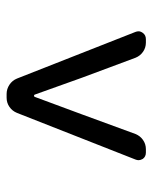

<svg xmlns="http://www.w3.org/2000/svg" viewBox="41 -830 472 595"><g transform="rotate(-90 277.5 -533.0)"><path d="M101.6 -317.4Q88.9 -317.4 82 -327.1Q78.1 -334 78.1 -339.8Q78.1 -344.7 80.1 -349.6L224.6 -716.8Q230.5 -731.4 243.2 -740.2Q255.9 -749 271.5 -749H283.2Q298.8 -749 312 -740.2Q325.2 -731.4 331.1 -716.8L475.6 -349.6Q477.5 -344.7 477.5 -339.8Q477.5 -334 472.7 -327.1Q465.8 -317.4 453.1 -317.4H442.4Q426.8 -317.4 414.1 -326.2Q401.4 -335 395.5 -349.6L334 -514.6L281.2 -662.1Q280.3 -664.1 277.8 -664.1Q275.4 -664.1 274.4 -662.1L219.7 -514.6L159.2 -349.6Q153.3 -335 140.6 -326.2Q127.9 -317.4 112.3 -317.4Z"/></g></svg>

Font: Gen Jyuu GothicL Regular
Style: Regular
Weight: 400
Designer: [Source Han Sans]
Ryoko NISHIZUKA  (kana & ideographs); Paul D. Hunt (Latin, Greek & Cyrillic); Wenlong ZHANG  (bopomofo
Version: Version 1.002.20150607